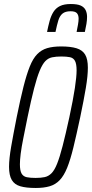

<svg xmlns="http://www.w3.org/2000/svg" viewBox="-20 -927 457 955"><path d="M158 8Q110 8 81 -0.5Q52 -9 38.5 -32Q25 -55 25 -97Q25 -137 35.5 -197.5Q46 -258 63 -344Q81 -433 96.5 -494.5Q112 -556 128 -596Q144 -636 165 -657.5Q186 -679 214.5 -687.5Q243 -696 284 -696Q331 -696 360.5 -687Q390 -678 403.5 -655.5Q417 -633 417 -590Q417 -550 407 -490Q397 -430 379 -344Q360 -255 345 -193.5Q330 -132 314 -92.5Q298 -53 277 -31Q256 -9 227 -0.5Q198 8 158 8ZM157 -42Q183 -42 202 -46Q221 -50 236 -65Q251 -80 264 -112.5Q277 -145 291.5 -201Q306 -257 325 -344Q344 -433 352.5 -489.5Q361 -546 361 -577Q361 -609 353 -624Q345 -639 328 -642.5Q311 -646 285 -646Q259 -646 239.5 -642Q220 -638 205.5 -623Q191 -608 177.5 -575.5Q164 -543 149.5 -487Q135 -431 117 -344Q105 -284 96 -239.5Q87 -195 83 -163Q79 -131 79 -110Q79 -78 87.5 -63.5Q96 -49 113.5 -45.5Q131 -42 157 -42ZM214 -768Q220 -798 227 -823.5Q234 -849 246 -868Q258 -887 278.5 -897Q299 -907 332 -907Q364 -907 381 -899.5Q398 -892 405.5 -877.5Q413 -863 413 -843Q413 -827 410 -808.5Q407 -790 402 -768H361Q365 -788 368 -805Q371 -822 371 -834Q371 -852 362.5 -861.5Q354 -871 331 -871Q305 -871 291 -859.5Q277 -848 270 -825Q263 -802 256 -768Z"/></svg>

Font: Saira ExtraCondensed Light
Style: Italic
Weight: 300
Width: 2
Italic angle: -12°
Designer: Hector Gatti with collaboration of the Omnibus-Type team
Foundry: Omnibus-Type
Version: Version 1.101